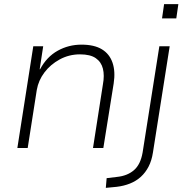

<svg xmlns="http://www.w3.org/2000/svg" viewBox="-20 -716 891 929"><path d="M64 0 141 -492H189L172 -381H174Q206 -441 259 -470.5Q312 -500 374 -500Q436 -500 473 -477.5Q510 -455 524.5 -412.5Q539 -370 530 -312L480 0H430L478 -308Q486 -351 478 -383.5Q470 -416 443.5 -434.5Q417 -453 367 -453Q314 -453 269 -428.5Q224 -404 195 -365.5Q166 -327 158 -281L114 0ZM764 -627 774 -696H843L833 -627ZM492 193 496 146 546 140Q596 135 628 107.5Q660 80 670 22L751 -492H801L720 22Q714 61 699 90Q684 119 661.5 139.5Q639 160 609 172Q579 184 544 188Z"/></svg>

Font: Nunito Sans 7pt ExtraLight
Style: Italic
Weight: 250
Italic angle: -9°
Designer: Vernon Adams
Foundry: Vernon Adams
Version: Version 3.101;gftools[0.9.27]